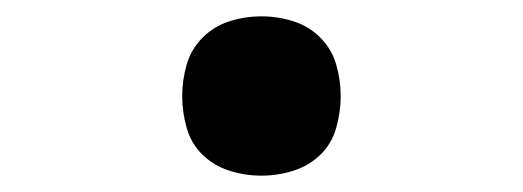

<svg xmlns="http://www.w3.org/2000/svg" viewBox="-20 -207 640 235"><path d="M300 8Q280 8 261 2Q242 -4 228 -17.5Q214 -31 208.5 -50.5Q203 -70 203 -89Q203 -109 208.5 -128Q214 -147 228 -161Q242 -175 261 -181Q280 -187 300 -187Q320 -187 339 -181Q358 -175 372 -161Q386 -147 391.5 -128Q397 -109 397 -89Q397 -70 391.5 -50.5Q386 -31 372 -17.5Q358 -4 339 2Q320 8 300 8Z"/></svg>

Font: R Plex Mono
Style: Bold
Weight: 700
Monospace: yes
Designer: Belleve Invis
Foundry: Belleve Invis
Version: Version 31.8.0